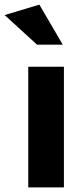

<svg xmlns="http://www.w3.org/2000/svg" viewBox="-62 -809 356 829"><path d="M214 -521H60V0H214ZM98 -616H209L108 -789L-42 -744Z"/></svg>

Font: Geom
Style: Bold
Weight: 700
Version: Version 1.102